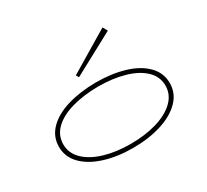

<svg xmlns="http://www.w3.org/2000/svg" viewBox="-154 -1014 1363 1265"><g transform="rotate(-30 527.5 -381.5)"><path d="M106 -237Q106 -315 161 -370.5Q216 -426 311.5 -454.5Q407 -483 527 -484Q647 -484 742.5 -455.5Q838 -427 893.5 -371Q949 -315 949 -237Q949 -160 893.5 -103.5Q838 -47 742 -17Q646 13 527 13Q409 13 313 -17Q217 -47 161.5 -103.5Q106 -160 106 -237ZM916 -237Q916 -305 865.5 -353.5Q815 -402 727 -427.5Q639 -453 527 -453Q415 -452 327 -427Q239 -402 189 -353.5Q139 -305 139 -237Q139 -170 189.5 -120.5Q240 -71 328 -44.5Q416 -18 527 -18Q638 -18 726.5 -44.5Q815 -71 865.5 -120.5Q916 -170 916 -237ZM450 -569 768 -740 748 -776 438 -590Z"/></g></svg>

Font: BioRhyme Expanded ExtraLight
Style: Regular
Weight: 275
Width: 7
Designer: Aoife Mooney
Foundry: Aoife Mooney Type
Version: Version 1.000